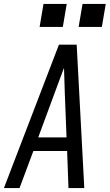

<svg xmlns="http://www.w3.org/2000/svg" viewBox="-32 -964 562 984"><path d="M-12 0 270 -735H361L400 0H319L312 -190H139L68 0ZM309 -260 300 -490Q299 -522 298 -553.5Q297 -585 296 -616Q284 -585 272.5 -553.5Q261 -522 249 -490L164 -260ZM371 -826 391 -944H510L490 -826ZM171 -826 191 -944H310L290 -826Z"/></svg>

Font: Iosevka SS04 Oblique
Style: Regular
Weight: 400
Italic angle: -9°
Monospace: yes
Designer: Belleve Invis
Foundry: Belleve Invis
Version: Version 19.0.0; ttfautohint (v1.8.4)